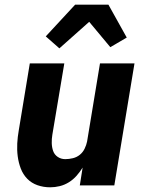

<svg xmlns="http://www.w3.org/2000/svg" viewBox="-20 -790 640 818"><path d="M194 8Q165 8 139.5 -1Q114 -10 96 -28.5Q78 -47 68.5 -72Q59 -97 55.5 -124Q52 -151 53.5 -179Q55 -207 60 -235L107 -520H254L203 -216Q200 -198 200.5 -180Q201 -162 206.5 -146.5Q212 -131 226 -121.5Q240 -112 258 -112Q274 -112 290.5 -116Q307 -120 320 -130.5Q333 -141 340.5 -156.5Q348 -172 351 -187L406 -520H553L467 0H320L332 -76Q321 -58 306.5 -41.5Q292 -25 273.5 -13.5Q255 -2 234.5 3Q214 8 194 8ZM233 -584 175 -635 300 -770H442L520 -630L450 -589L360 -697Z"/></svg>

Font: Iosevka Heavy Extended Oblique
Style: Regular
Weight: 900
Width: 7
Italic angle: -9°
Monospace: yes
Designer: Belleve Invis
Foundry: Belleve Invis
Version: Version 32.5.0; ttfautohint (v1.8.4)